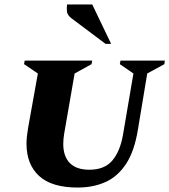

<svg xmlns="http://www.w3.org/2000/svg" viewBox="-20 -832 760 862"><path d="M329 10Q212 10 155.5 -42Q99 -94 99 -187Q99 -204 101 -221Q103 -238 106 -257L150 -502L88 -544L91 -560H394L391 -544L315 -502L268 -231Q266 -219 265 -207.5Q264 -196 264 -186Q264 -130 293.5 -100Q323 -70 381 -70Q449 -70 484 -111Q519 -152 532 -226L579 -502L518 -544L521 -560H720L718 -544L641 -502L599 -249Q583 -152 545.5 -95.5Q508 -39 453 -14.5Q398 10 329 10ZM454 -635 302 -749Q282 -764 280.5 -780.5Q279 -797 281 -812H394L479 -635Z"/></svg>

Font: Spectral SC ExtraBold
Style: Italic
Weight: 800
Italic angle: -10°
Designer: Jean-Baptiste Levee
Foundry: Production Type
Version: Version 2.001